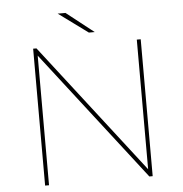

<svg xmlns="http://www.w3.org/2000/svg" viewBox="-58 -923 932 978"><g transform="rotate(-5 408.0 -433.5)"><path d="M133 0V-700H150L674 -23H663V-700H683V0H666L142 -677H153V0ZM423 -757 273 -867H313L453 -757Z"/></g></svg>

Font: Montserrat Thin
Style: Regular
Weight: 100
Designer: Julieta Ulanovsky
Foundry: Julieta Ulanovsky
Version: Version 9.000